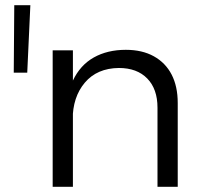

<svg xmlns="http://www.w3.org/2000/svg" viewBox="-20 -720 783 740"><path d="M35 -700H97L85 -440H33ZM587 -305Q587 -377 547.5 -417.5Q508 -458 438 -458Q354 -457 307 -401.5Q260 -346 260 -258H233Q233 -350 261 -409.5Q289 -469 341.5 -498.5Q394 -528 465 -528Q528 -528 573 -503Q618 -478 641.5 -432.5Q665 -387 665 -323V0H587ZM183 -526H261V0H183Z"/></svg>

Font: Alexandria Light
Style: Regular
Weight: 300
Designer: Mohamed Gaber
Foundry: Kief Type Foundry
Version: Version 5.100